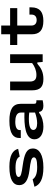

<svg xmlns="http://www.w3.org/2000/svg" viewBox="1189 -1909 732 3150"><g transform="rotate(-90 1555.0 -334.0)"><path d="M394 -546C185 -546 92.5 -485 92.5 -384.5C92.5 -288.5 175.5 -236.5 336.5 -216.5C485.5 -198 548.5 -185.5 548.5 -144C548.5 -112.5 512 -90 391.5 -90C276 -90 220 -116.5 187.5 -164.5L66 -134.5C98 -45 189 12 382 12C588 12 694 -53.5 694 -161C694 -265.5 601 -301 416 -327.5C288.5 -344.5 226.5 -357.5 226.5 -394C226.5 -428 277.5 -445.5 374 -445.5C496 -445.5 541 -416.5 561 -376.5L688 -402.5C666 -488.5 584 -546 394 -546Z M1148.5 -546C933 -546 866 -476.5 866 -384.5V-359H995.5L996 -377.5C996 -422.5 1040 -449 1131.5 -449.5C1197 -449.5 1283.5 -435 1283.5 -360V-299C1075.5 -305.5 844.5 -286 844.5 -135.5C844.5 -43.5 926.5 12 1052.5 12C1124 12 1211.5 -5 1278.5 -58.5H1293.5C1299 -21 1323 11.5 1396 11.5C1422 11.5 1452 7.5 1484.5 0V-103C1439 -100.5 1427 -109 1427 -143.5V-358C1427 -493.5 1332.5 -546 1148.5 -546ZM998 -154C998 -198 1049.5 -226.5 1182 -226.5C1218.5 -226.5 1254 -224 1283.5 -220V-125C1227 -104 1161.5 -90.5 1108 -90.5C1037.5 -90.5 998 -113.5 998 -154Z M1648 -534V-174C1648 -39.5 1706 12 1834.5 12C1940.5 12 2010.5 -22.5 2085 -87.5H2106L2113.5 0H2239.5V-534H2095.5V-173C2040 -131 1973.5 -102.5 1900 -102.5C1836.5 -102.5 1792 -123.5 1792 -213V-534Z M2567.5 -179C2567.5 -51.5 2634.5 11.5 2787.5 11.5C2929 11.5 3009.5 -44 3009.5 -187.5V-217H2890.5V-182C2890.5 -125.5 2853.5 -98.5 2801 -98.5C2746 -98.5 2711 -128 2711 -183V-417H2997V-534H2711V-680H2567.5V-534H2392V-417H2567.5Z"/></g></svg>

Font: Monaspace Neon Wide
Style: Bold
Weight: 700
Width: 7
Designer: Riley Cran & the Lettermatic Team
Foundry: Lettermatic
Version: Version 1.000 (Monaspace Neon)